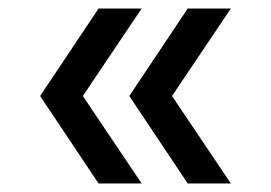

<svg xmlns="http://www.w3.org/2000/svg" viewBox="-20 -498 635 450"><path d="M420 -68 283 -273 420 -478H521L363 -243V-303L521 -68ZM211 -68 74 -273 211 -478H312L154 -243V-303L312 -68Z"/></svg>

Font: TikTok Sans 24pt Medium
Style: Regular
Weight: 500
Version: Version 4.000